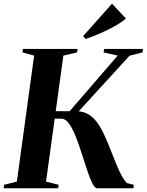

<svg xmlns="http://www.w3.org/2000/svg" viewBox="-34 -1004 783 1024"><path d="M484.5 0Q471.5 0 458.2 -26.8Q445 -53.5 431 -95.8Q417 -138 402 -185.2Q387 -232.5 370.2 -275Q353.5 -317.5 334.5 -344.2Q315.5 -371 293.5 -371H194.5L199 -411H337.5L593.5 -707.5L518.5 -724.5L521 -743H728.5L726.5 -724.5L657 -707L349 -370L354.5 -410.5Q398 -414 428.5 -399Q459 -384 482.2 -353.2Q505.5 -322.5 526 -276.2Q546.5 -230 569.5 -170.5Q577 -151 585.5 -130.2Q594 -109.5 603 -90.2Q612 -71 622.2 -54.5Q632.5 -38 643 -27.5L679.5 -18.5L677.5 0ZM-14.5 0 -12 -18.5 56 -35.5 148 -707.5 86 -724.5 88.5 -743H379.5L377 -724.5L304 -707.5L211.5 -35.5L279 -18.5L276 0ZM423.5 -796 409 -811 563.5 -984.5 637.5 -905Q609.5 -881.5 573.2 -861.8Q537 -842 498.5 -825.5Q460 -809 423.5 -796Z"/></svg>

Font: Merriweather 144pt
Style: Bold Italic
Weight: 700
Italic angle: -7.8°
Version: Version 2.101